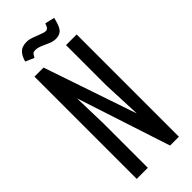

<svg xmlns="http://www.w3.org/2000/svg" viewBox="-323 -1090 1141 1141"><g transform="rotate(-45 247.5 -519.5)"><path d="M70.3 0H163.6V-373L157.7 -589.8L350.6 0H424.8V-859.4H335.4V-522.9L345.7 -274.4L146.5 -859.4H70.3ZM319.3 -927.7C337.9 -927.7 353.1 -932.6 365 -942.4C376.9 -952.1 387 -973.3 395.5 -1005.9L399.9 -1023.9L339.8 -1037.6C334.6 -1022.9 329.9 -1013.7 325.7 -1009.8C321.5 -1005.9 317.1 -1003.6 312.5 -1002.9H310.5C302.4 -1002.9 290.8 -1005.9 275.6 -1012C260.5 -1018 244.5 -1024 227.8 -1030C211 -1036.1 196 -1039.1 182.6 -1039.1C170.2 -1039.1 158.6 -1037.2 147.7 -1033.4C136.8 -1029.7 126.9 -1022.4 117.9 -1011.5C109 -1000.6 101.2 -984 94.7 -961.9L148.9 -938C153.5 -946.5 157.5 -953 160.9 -957.8C164.3 -962.5 168.6 -965.5 173.8 -966.8C176.1 -967.4 179.9 -967.8 185.1 -967.8C198.7 -967.8 213.1 -964.4 228.3 -957.8C243.4 -951.1 258.8 -944.4 274.4 -937.7C290 -931.1 305 -927.7 319.3 -927.7Z"/></g></svg>

Font: Antonio
Style: Regular
Weight: 400
Designer: Vernon Adams
Foundry: Vernon Adams
Version: Version 1.002